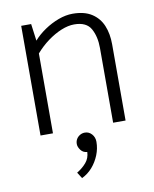

<svg xmlns="http://www.w3.org/2000/svg" viewBox="-81 -560 669 836"><g transform="rotate(-10 253.5 -142.0)"><path d="M123 0V-353Q148 -382 178 -404Q208 -426 238.5 -438.5Q269 -451 296 -451Q350 -451 369.5 -416Q389 -381 389 -331V0H444V-337Q444 -384 429 -420Q414 -456 381.5 -477Q349 -498 297 -498Q267 -498 234.5 -486Q202 -474 172.5 -454Q143 -434 122 -410L112 -485H68V0ZM260 21Q248 21 238 27Q228 33 222.5 42.5Q217 52 217 64Q217 77 227.5 91Q238 105 256 106Q255 133 238.5 152.5Q222 172 197 187L214 214Q241 201 260.5 178.5Q280 156 291.5 127.5Q303 99 303 69Q303 49 290.5 35Q278 21 260 21Z"/></g></svg>

Font: Catamaran ExtraLight
Style: Regular
Weight: 250
Designer: Pria Ravichandran
Version: Version 2.000